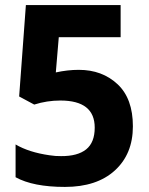

<svg xmlns="http://www.w3.org/2000/svg" viewBox="-20 -734 591 764"><path d="M293.5 -456.1Q386.7 -456.1 447.8 -398.9Q508.8 -341.8 508.8 -231.4Q508.8 -121.1 437 -55.7Q365.2 9.8 238.3 9.8Q111.8 9.8 42 -28.8V-159.2Q95.2 -127.9 176.8 -116.2Q201.2 -112.3 223.1 -112.8Q288.6 -112.3 322.8 -139.6Q356.9 -167 356.9 -226.1Q356.9 -334 220.2 -334Q167 -334 116.2 -317.9L56.2 -350.1L83 -713.9H460V-585.9H213.9L202.1 -445.8Q249 -456.1 293.5 -456.1Z"/></svg>

Font: NotoSans-Bold
Style: Bold
Weight: 700
Designer: Monotype Design team
Foundry: Monotype Imaging Inc.
Version: Version 1.04